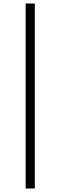

<svg xmlns="http://www.w3.org/2000/svg" viewBox="-20 -810 344 1092"><path d="M178 262H126V-790H178Z"/></svg>

Font: Tiro Devanagari Sanskrit
Style: Regular
Weight: 400
Designer: Devanagari: John Hudson & Fiona Ross. Latin: John Hudson.
Foundry: Tiro Typeworks Ltd.
Version: Version 1.52